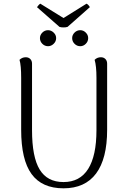

<svg xmlns="http://www.w3.org/2000/svg" viewBox="-20 -1010 691 1043"><path d="M562 -305Q562 -148 502 -67.5Q442 13 325 13Q208 13 151.5 -64.5Q95 -142 95 -305V-587Q95 -655 86 -685Q100 -699 120 -699Q135 -699 144.5 -689.5Q154 -680 154 -664V-303Q154 -157 195.5 -89Q237 -21 325 -21Q414 -21 459 -92.5Q504 -164 504 -303V-587Q504 -652 494 -685Q508 -699 528 -699Q543 -699 552.5 -689.5Q562 -680 562 -664ZM197 -803Q197 -820 210 -833Q223 -846 241 -846Q258 -846 271.5 -833Q285 -820 285 -803Q285 -785 271.5 -772Q258 -759 241 -759Q223 -759 210 -772Q197 -785 197 -803ZM372 -803Q372 -820 385 -833Q398 -846 416 -846Q433 -846 446 -833Q459 -820 459 -803Q459 -785 446 -772Q433 -759 416 -759Q398 -759 385 -772Q372 -785 372 -803ZM325 -861Q312 -861 303 -864L181 -971Q184 -976 189.5 -982Q195 -988 199 -990L325 -912L450 -990Q455 -988 460.5 -982Q466 -976 468 -971L347 -864Q338 -861 325 -861Z"/></svg>

Font: Arima Madurai Light
Style: Regular
Weight: 300
Designer: Joana Correia and Natanael Gama
Foundry: NDISCOVER
Version: Version 1.019